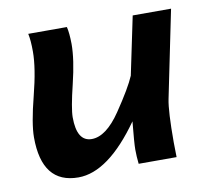

<svg xmlns="http://www.w3.org/2000/svg" viewBox="-64 -586 749 669"><g transform="rotate(-10 310.5 -251.5)"><path d="M76.2 -512.7H212.9Q218.3 -491.2 218.8 -452.1Q218.8 -396.5 198.5 -313.5Q178.2 -230.5 178.2 -199.2Q178.2 -113.3 231 -113.3Q281.7 -113.3 333.7 -189.9Q385.7 -266.6 402.8 -307.1L445.8 -512.7H581.5L518.1 -203.6Q509.8 -162.6 509.8 -52.7Q509.8 -27.8 510.7 0H376.5Q373.5 -26.9 373.5 -51.3Q373.5 -73.2 380.9 -149.4Q268.1 10.3 162.1 10.3Q33.2 10.3 33.2 -153.8Q33.2 -202.1 57.4 -296.4Q81.5 -390.6 81.5 -449.2Q81.5 -489.3 76.2 -512.7Z"/></g></svg>

Font: Cadman
Style: Bold Italic
Weight: 700
Italic angle: -12°
Designer: Paul James MIller
Foundry: High-Logic / Made with FontCreator
Version: Version 2.114;March 28, 2021;FontCreator 13.0.0.2683 64-bit